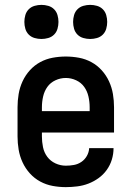

<svg xmlns="http://www.w3.org/2000/svg" viewBox="-20 -760 540 788"><path d="M250 8Q223 8 196 3Q169 -2 145 -15Q121 -28 102.5 -48.5Q84 -69 72.5 -94Q61 -119 56.5 -146Q52 -173 52 -200V-320Q52 -347 56.5 -374Q61 -401 72.5 -426Q84 -451 102.5 -471.5Q121 -492 145 -505Q169 -518 196 -523Q223 -528 250 -528Q277 -528 304 -523Q331 -518 355 -505Q379 -492 397.5 -471.5Q416 -451 427.5 -426Q439 -401 443.5 -374Q448 -347 448 -320V-216H152V-200Q152 -178 156.5 -156Q161 -134 174 -116.5Q187 -99 207.5 -89.5Q228 -80 250 -80Q267 -80 283.5 -83Q300 -86 314 -95.5Q328 -105 336.5 -120Q345 -135 346 -152H446Q446 -128 439 -105Q432 -82 418 -62.5Q404 -43 384.5 -29Q365 -15 343 -6.5Q321 2 297 5Q273 8 250 8ZM348 -304V-320Q348 -342 343 -364Q338 -386 325.5 -403.5Q313 -421 292.5 -430.5Q272 -440 250 -440Q228 -440 207.5 -430.5Q187 -421 174.5 -403.5Q162 -386 157 -364Q152 -342 152 -320V-304ZM350 -600Q336 -600 322 -604Q308 -608 298 -618Q288 -628 284 -642Q280 -656 280 -670Q280 -684 284 -698Q288 -712 298 -722Q308 -732 322 -736Q336 -740 350 -740Q364 -740 378 -736Q392 -732 402 -722Q412 -712 416 -698Q420 -684 420 -670Q420 -656 416 -642Q412 -628 402 -618Q392 -608 378 -604Q364 -600 350 -600ZM150 -600Q136 -600 122 -604Q108 -608 98 -618Q88 -628 84 -642Q80 -656 80 -670Q80 -684 84 -698Q88 -712 98 -722Q108 -732 122 -736Q136 -740 150 -740Q164 -740 178 -736Q192 -732 202 -722Q212 -712 216 -698Q220 -684 220 -670Q220 -656 216 -642Q212 -628 202 -618Q192 -608 178 -604Q164 -600 150 -600Z"/></svg>

Font: Iosevka Term Curly Semibold
Style: Regular
Weight: 600
Designer: Belleve Invis
Foundry: Belleve Invis
Version: Version 32.3.0